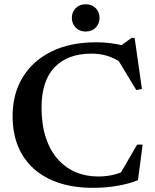

<svg xmlns="http://www.w3.org/2000/svg" viewBox="-20 -890 743 922"><path d="M451 -42.5Q485 -42.5 516 -48.8Q547 -55 582.5 -70.5L553 -48.5L638.5 -195.5H665L642.5 -25Q600 -7.5 544.5 2.2Q489 12 425.5 12Q337 12 266 -10.8Q195 -33.5 144.5 -77.8Q94 -122 67.2 -186Q40.5 -250 40.5 -333Q40.5 -439 89 -518.8Q137.5 -598.5 227.5 -642.8Q317.5 -687 442 -687Q475 -687 506.8 -683.2Q538.5 -679.5 582 -669.5L546.5 -661L612 -708H626.5L661.5 -463L634.5 -457.5L535.5 -621L570 -584.5Q529 -612 493.8 -622.2Q458.5 -632.5 419.5 -632.5Q361.5 -632.5 317 -615.8Q272.5 -599 241.8 -566.8Q211 -534.5 195.2 -486Q179.5 -437.5 179.5 -373.5Q179.5 -292 199.8 -230.2Q220 -168.5 256.5 -126.8Q293 -85 342.8 -63.8Q392.5 -42.5 451 -42.5ZM391.5 -738.5Q362 -738.5 343.5 -757.5Q325 -776.5 325 -804Q325 -832 343.5 -850.8Q362 -869.5 391.5 -869.5Q421 -869.5 439.5 -850.8Q458 -832 458 -804Q458 -776.5 439.5 -757.5Q421 -738.5 391.5 -738.5Z"/></svg>

Font: Newsreader 24pt SemiBold
Style: Regular
Weight: 600
Designer: Hugues Gentile
Foundry: Production Type
Version: Version 1.003